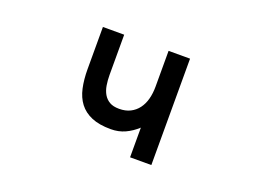

<svg xmlns="http://www.w3.org/2000/svg" viewBox="-84 -659 1169 882"><g transform="rotate(20 500.0 -218.0)"><path d="M713 42H609V-103Q582 -78 550.5 -63.5Q519 -49 481 -49Q424 -49 386.5 -65Q349 -81 327 -110Q305 -139 296 -180Q287 -221 287 -272V-478H391V-282Q391 -255 395 -231Q399 -207 409.5 -189Q420 -171 438 -160.5Q456 -150 485 -150Q516 -150 539 -161.5Q562 -173 577.5 -193.5Q593 -214 600.5 -242Q608 -270 608 -303V-478H713Z"/></g></svg>

Font: NanumGothicCoding
Style: Bold
Weight: 700
Monospace: yes
Designer: Kwon Bruce; Nicolas Noh; Sung-woo Choi; Go-un Cha; Soo-hyun Park;
Foundry: NHN Corporation
Version: Version 2.000;PS 1;hotconv 1.0.49;makeotf.lib2.0.14853